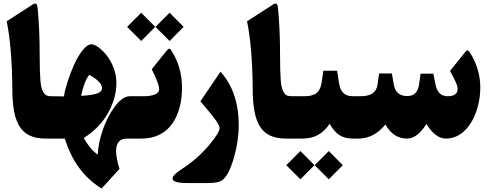

<svg xmlns="http://www.w3.org/2000/svg" viewBox="-20 -791 2796 1096"><path d="M206.5 -479.5C206.5 -575.7 202.6 -662.6 195.3 -740.2C192.9 -768.1 186.5 -776.4 169.4 -767.1L18.1 -669.4C38.1 -574.2 48.8 -446.8 50.3 -288.1C50.3 -261.7 51.3 -238.3 52.7 -217.3C55.7 -175.8 63 -132.3 75.2 -102.1C100.6 -37.6 148.4 0 240.7 0H276.9C285.2 0 289.1 -27.8 289.1 -83.5V-147.9C289.1 -210.4 285.2 -241.7 276.9 -241.7H272.9C262.7 -241.7 253.9 -243.2 247.1 -245.6C233.4 -251 222.7 -268.6 217.3 -289.1C214.4 -299.3 211.9 -314 210.4 -334C209 -353.5 208 -374 207.5 -395.5C207 -417 206.5 -444.8 206.5 -479.5Z M443.4 -243.7C446.3 -262.7 452.1 -284.2 460.4 -307.6C468.8 -331.1 478 -349.6 489.3 -363.8C535.6 -339.8 562 -312 562 -289.1C562 -264.6 544.9 -250.5 443.4 -243.7ZM644.5 -317.9C644.5 -346.7 639.2 -375.5 628.4 -403.8C617.7 -431.6 604.5 -455.6 589.4 -474.6C558.6 -512.7 524.4 -538.1 502.4 -538.1C486.3 -538.1 468.8 -526.4 450.2 -502.4C431.6 -478.5 415 -449.7 400.9 -417C386.2 -383.8 374 -351.1 363.8 -318.4C353.5 -285.6 347.2 -259.8 345.2 -240.7L272 -241.7C253.9 -241.7 245.1 -210.4 245.1 -147.9V-83.5C245.1 -27.8 253.9 0 272 0H349.6C390.6 127.4 454.1 218.3 559.6 285.2L662.1 173.3C650.9 136.7 642.6 100.6 642.6 71.3C642.6 23.9 663.6 0 706.1 0H725.1C733.4 0 737.3 -27.8 737.3 -83.5V-147.9C737.3 -210.4 733.4 -241.7 725.1 -241.7H721.7C693.8 -241.7 666 -222.7 637.2 -185.1C608.4 -147.5 585.4 -102.5 567.4 -51.3C549.3 0.5 539.6 48.3 538.1 91.8C505.4 67.9 484.9 42 457.5 -2.9C518.6 -41.5 565.4 -89.8 597.2 -147C628.9 -204.1 644.5 -260.7 644.5 -317.9Z M1019 -290C1019 -369.1 998.5 -440.4 957.5 -503.9C954.1 -509.8 950.2 -512.7 945.8 -512.7C941.9 -512.7 938 -509.8 933.6 -504.4L846.2 -396C875 -336.9 888.2 -304.7 888.2 -280.8C888.2 -267.6 879.9 -257.8 863.3 -251.5C846.7 -245.1 827.1 -241.7 804.2 -241.7H720.2C702.1 -241.7 693.4 -210.4 693.4 -147.9V-83.5C693.4 -27.8 702.1 0 720.2 0H789.6C949.2 0 1019 -133.3 1019 -290ZM867.7 -637.7 948.2 -557.1 1028.3 -637.7 948.2 -718.3ZM705.6 -637.7 786.1 -557.1 866.2 -637.7 786.1 -718.3Z M1124 -212.9C1165 -165 1193.4 -129.9 1209.5 -107.9C1225.6 -85.4 1233.4 -69.8 1233.4 -60.5C1233.4 -42 1211.9 -7.8 1169.4 42.5C1126.5 92.8 1074.7 137.2 1013.7 176.8C948.7 219.7 937 253.9 1049.8 253.9H1168.9C1208.5 253.9 1235.8 248 1251 235.8C1274.9 216.8 1295.9 175.3 1314.9 110.8C1333.5 46.4 1342.8 -16.1 1342.8 -76.2C1342.8 -202.6 1308.1 -304.7 1238.8 -381.8Z M1578.6 -479.5C1578.6 -575.7 1574.7 -662.6 1567.4 -740.2C1564.9 -768.1 1558.6 -776.4 1541.5 -767.1L1390.1 -669.4C1410.2 -574.2 1420.9 -446.8 1422.4 -288.1C1422.4 -261.7 1423.3 -238.3 1424.8 -217.3C1427.7 -175.8 1435.1 -132.3 1447.3 -102.1C1472.7 -37.6 1520.5 0 1612.8 0H1648.9C1657.2 0 1661.1 -27.8 1661.1 -83.5V-147.9C1661.1 -210.4 1657.2 -241.7 1648.9 -241.7H1645C1634.8 -241.7 1626 -243.2 1619.1 -245.6C1605.5 -251 1594.7 -268.6 1589.4 -289.1C1586.4 -299.3 1584 -314 1582.5 -334C1581.1 -353.5 1580.1 -374 1579.6 -395.5C1579.1 -417 1578.6 -444.8 1578.6 -479.5Z M1776.4 151.9 1856.9 232.4 1937 151.9 1856.9 71.3ZM1614.3 151.9 1694.8 232.4 1774.9 151.9 1694.8 71.3ZM1644 -241.7C1626 -241.7 1617.2 -210.4 1617.2 -147.9V-83.5C1617.2 -27.8 1626 0 1644 0H1707.5C1774.4 0 1822.3 -26.9 1861.8 -84C1895.5 -25.4 1931.6 0 1994.1 0H2004.4C2012.7 0 2016.6 -27.8 2016.6 -83.5V-147.9C2016.6 -210.4 2012.7 -241.7 2004.4 -241.7H1995.6C1945.3 -241.7 1922.9 -266.1 1914.6 -321.3L1904.3 -387.2H1825.7L1815.9 -319.8C1808.1 -266.6 1780.8 -241.7 1718.8 -241.7Z M2534.2 -241.7C2497.6 -241.7 2474.6 -264.2 2465.8 -309.1L2453.6 -370.6H2380.9L2371.6 -306.2C2365.2 -263.7 2342.8 -242.7 2304.2 -242.7C2260.7 -242.7 2235.4 -264.6 2228 -308.1L2216.8 -371.6H2144L2134.8 -306.6C2128.4 -263.2 2096.7 -241.7 2039.6 -241.7H1999.5C1981.4 -241.7 1972.7 -210.4 1972.7 -147.9V-83.5C1972.7 -27.8 1981.4 0 1999.5 0H2026.4C2085 0 2136.2 -26.9 2180.2 -80.6C2209.5 -26.9 2251 0 2304.2 0C2342.8 0 2379.4 -27.8 2414.1 -83.5C2448.7 -27.8 2485.4 0 2524.9 0C2656.2 0 2721.7 -161.6 2721.7 -290C2721.7 -363.3 2701.2 -431.2 2660.6 -494.1C2653.3 -505.4 2645 -505.9 2636.2 -494.6L2548.8 -386.2C2565.4 -356 2576.7 -333.5 2583 -319.3C2589.4 -304.7 2592.3 -292.5 2592.3 -283.2C2592.3 -255.4 2572.8 -241.7 2534.2 -241.7Z"/></svg>

Font: Sahel Black
Style: Bold
Weight: 900
Foundry: Saber Rastikerdar (saber.rastikerdar@gmail.com)
Version: Version 3.4.0